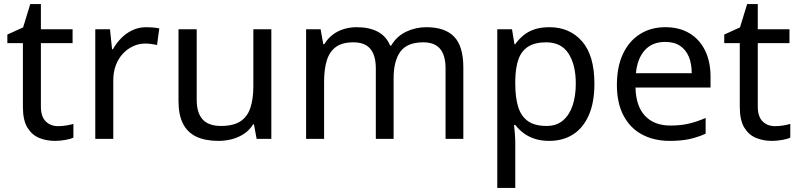

<svg xmlns="http://www.w3.org/2000/svg" viewBox="-20 -679 3907 939"><path d="M264 -62Q284 -62 305 -65.5Q326 -69 339 -73V-6Q325 1 299 5.5Q273 10 249 10Q207 10 171.5 -4.5Q136 -19 114 -55Q92 -91 92 -156V-468H16V-510L93 -545L128 -659H180V-536H335V-468H180V-158Q180 -109 203.5 -85.5Q227 -62 264 -62Z M696 -546Q711 -546 728.5 -544.5Q746 -543 759 -540L748 -459Q735 -462 719.5 -464Q704 -466 690 -466Q659 -466 631 -453Q603 -440 581 -416.5Q559 -393 546.5 -360Q534 -327 534 -286V0H446V-536H518L528 -438H532Q549 -468 573 -492.5Q597 -517 628 -531.5Q659 -546 696 -546Z M1307 -536V0H1235L1222 -71H1218Q1201 -43 1174 -25Q1147 -7 1115 1.5Q1083 10 1048 10Q984 10 940.5 -10.5Q897 -31 875 -74Q853 -117 853 -185V-536H942V-191Q942 -127 971 -95Q1000 -63 1061 -63Q1121 -63 1155.5 -85.5Q1190 -108 1204.5 -151.5Q1219 -195 1219 -257V-536Z M2065 -546Q2156 -546 2201 -499.5Q2246 -453 2246 -349V0H2159V-345Q2159 -408 2132.5 -440Q2106 -472 2050 -472Q1972 -472 1938.5 -427Q1905 -382 1905 -296V0H1818V-345Q1818 -387 1806 -415.5Q1794 -444 1770 -458Q1746 -472 1708 -472Q1654 -472 1623 -449.5Q1592 -427 1578.5 -384Q1565 -341 1565 -278V0H1477V-536H1548L1561 -463H1566Q1583 -491 1607.5 -509.5Q1632 -528 1662 -537Q1692 -546 1724 -546Q1786 -546 1827.5 -524Q1869 -502 1888 -456H1893Q1920 -502 1966.5 -524Q2013 -546 2065 -546Z M2667 -546Q2766 -546 2826.5 -477Q2887 -408 2887 -269Q2887 -178 2859.5 -115.5Q2832 -53 2782.5 -21.5Q2733 10 2666 10Q2625 10 2593 -1Q2561 -12 2538.5 -29.5Q2516 -47 2500 -68H2494Q2496 -51 2498 -25Q2500 1 2500 20V240H2412V-536H2484L2496 -463H2500Q2516 -486 2538.5 -505Q2561 -524 2592.5 -535Q2624 -546 2667 -546ZM2651 -472Q2597 -472 2564 -451.5Q2531 -431 2516 -390Q2501 -349 2500 -286V-269Q2500 -203 2514 -157Q2528 -111 2561.5 -87Q2595 -63 2653 -63Q2702 -63 2733.5 -90Q2765 -117 2780.5 -163.5Q2796 -210 2796 -270Q2796 -362 2760.5 -417Q2725 -472 2651 -472Z M3234 -546Q3303 -546 3352.5 -516Q3402 -486 3428.5 -431.5Q3455 -377 3455 -304V-251H3088Q3090 -160 3134.5 -112.5Q3179 -65 3259 -65Q3310 -65 3349.5 -74.5Q3389 -84 3431 -102V-25Q3390 -7 3350 1.5Q3310 10 3255 10Q3179 10 3120.5 -21Q3062 -52 3029.5 -113.5Q2997 -175 2997 -264Q2997 -352 3026.5 -415Q3056 -478 3109.5 -512Q3163 -546 3234 -546ZM3233 -474Q3170 -474 3133.5 -433.5Q3097 -393 3090 -321H3363Q3363 -367 3349 -401Q3335 -435 3306.5 -454.5Q3278 -474 3233 -474Z M3770 -62Q3790 -62 3811 -65.5Q3832 -69 3845 -73V-6Q3831 1 3805 5.5Q3779 10 3755 10Q3713 10 3677.5 -4.5Q3642 -19 3620 -55Q3598 -91 3598 -156V-468H3522V-510L3599 -545L3634 -659H3686V-536H3841V-468H3686V-158Q3686 -109 3709.5 -85.5Q3733 -62 3770 -62Z"/></svg>

Font: ltelugu25
Style: Book
Weight: 400
Designer: Jelle Bosma - Monotype Design Team
Foundry: Monotype Imaging Inc.
Version: Version 2.003